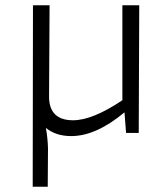

<svg xmlns="http://www.w3.org/2000/svg" viewBox="-20 -504 625 728"><path d="M506 0H458L452 -78Q344 12 250 12Q192 12 154 -19Q161 20 162 59L161 204H104L105 -484H168L166 -136Q167 -48 257 -48Q331 -48 444 -124V-484H508Z"/></svg>

Font: Taylor Sans Light
Style: Regular
Weight: 300
Italic angle: -8°
Designer: Natanael Gama
Version: Version 1.001 September 8, 2015